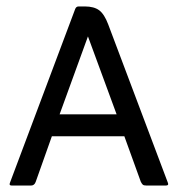

<svg xmlns="http://www.w3.org/2000/svg" viewBox="-20 -576 550 596"><path d="M141 -153 91 -12Q87 0 76 0H17Q7 0 11 -9L213 -547Q216 -556 224 -556H243Q272 -556 288 -544Q304 -532 316 -500L501 -9Q505 0 494 0H435Q426 0 423 -3Q420 -6 417 -12L366 -153ZM165 -221H342L253 -463Z"/></svg>

Font: Zain
Style: Regular
Weight: 400
Designer: Zain,Boutros
Foundry: Mobile Telecommunications Company (Zain), 2024
Version: Version 1.51; ttfautohint (v1.8.4)